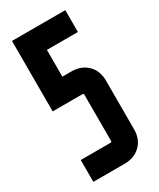

<svg xmlns="http://www.w3.org/2000/svg" viewBox="-159 -654 586 708"><g transform="rotate(-30 133.5 -300.0)"><path d="M20 0V-93H147Q152 -93 152 -98V-295Q152 -300 147 -300H20V-600H247V-507H115V-393H153Q195 -393 221 -367.5Q247 -342 247 -300V-93Q247 -51 221 -25.5Q195 0 153 0Z"/></g></svg>

Font: Karantina
Style: Regular
Weight: 400
Designer: Rony Koch
Foundry: Rony Koch
Version: Version 1.000; ttfautohint (v1.8.3)